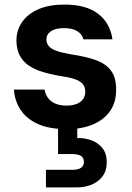

<svg xmlns="http://www.w3.org/2000/svg" viewBox="-20 -553 579 840"><path d="M273 12Q196 12 146 -10.5Q96 -33 70 -72.5Q44 -112 41 -161H175Q178 -142 189 -126Q200 -110 220.5 -100.5Q241 -91 271 -91Q297 -91 315.5 -98.5Q334 -106 343.5 -119.5Q353 -133 353 -151Q353 -174 340.5 -187Q328 -200 305 -207.5Q282 -215 248 -220Q204 -227 167.5 -238Q131 -249 105.5 -266.5Q80 -284 66 -311Q52 -338 52 -376Q52 -421 77 -457Q102 -493 149 -513Q196 -533 262 -533Q357 -533 409.5 -492.5Q462 -452 472 -381H345Q339 -404 317.5 -417Q296 -430 260 -430Q223 -430 203 -416.5Q183 -403 183 -380Q183 -365 192.5 -352.5Q202 -340 224.5 -331.5Q247 -323 286 -316Q355 -306 399.5 -290Q444 -274 466.5 -243Q489 -212 488 -158Q488 -105 461.5 -67Q435 -29 386.5 -8.5Q338 12 273 12ZM181 267V190H296Q321 190 334 181.5Q347 173 347 155Q347 137 334 129Q321 121 296 121H234V-4H318V51Q351 50 380.5 61Q410 72 428.5 95.5Q447 119 447 157Q447 194 428.5 218.5Q410 243 380.5 255Q351 267 316 267Z"/></svg>

Font: DM Sans 10pt
Style: Bold
Weight: 700
Version: Version 4.004;gftools[0.9.30]